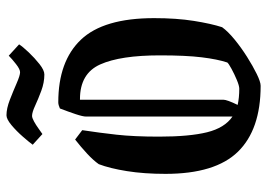

<svg xmlns="http://www.w3.org/2000/svg" viewBox="-136 -679 825 593"><g transform="rotate(-90 276.5 -382.5)"><path d="M171 -541Q163 -489 157 -435Q151 -381 151 -304Q151 -210 164.5 -155.5Q178 -101 213 -77V-529Q213 -539 220.5 -561.5Q228 -584 238 -610Q249 -615 257 -615Q384 -615 450.5 -545Q517 -475 517 -319Q517 -250 508.5 -196.5Q500 -143 489 -109Q476 -91 451 -70.5Q426 -50 397.5 -32Q369 -14 344.5 -2Q320 10 308 10Q173 10 104.5 -60Q36 -130 36 -284Q36 -350 44.5 -403Q53 -456 66 -490Q78 -507 98.5 -526Q119 -545 142 -563ZM265 -105Q265 -94 249 -61Q271 -56 299 -56Q308 -56 326 -63.5Q344 -71 360.5 -80Q377 -89 380 -93Q390 -123 396 -172Q402 -221 402 -301Q402 -423 374 -485.5Q346 -548 267 -548H265ZM343 -658Q318 -658 292.5 -667.5Q267 -677 246.5 -686.5Q226 -696 215 -696Q209 -696 198 -690Q187 -684 176 -676Q165 -668 159 -664L126 -694Q134 -705 151 -724.5Q168 -744 186.5 -759.5Q205 -775 217 -775Q238 -775 265 -764.5Q292 -754 316 -743.5Q340 -733 350 -733Q359 -733 375 -745.5Q391 -758 401 -768L436 -736Q429 -725 411.5 -706.5Q394 -688 375 -673Q356 -658 343 -658Z"/></g></svg>

Font: Grenze Gotisch Medium
Style: Regular
Weight: 500
Designer: Renata Polastri
Foundry: Omnibus-Type
Version: Version 1.001